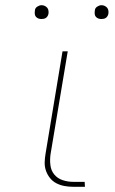

<svg xmlns="http://www.w3.org/2000/svg" viewBox="-20 -717 440 737"><path d="M306 0H261Q244 0 227.5 -3Q211 -6 196.5 -13.5Q182 -21 172 -33.5Q162 -46 156.5 -61.5Q151 -77 151.5 -94Q152 -111 155 -128L220 -520H240L174 -125Q171 -104 173.5 -83Q176 -62 188.5 -47Q201 -32 220.5 -25.5Q240 -19 261 -19H305ZM369 -644Q363 -644 357.5 -646Q352 -648 348 -652.5Q344 -657 343.5 -663.5Q343 -670 344 -676Q344 -681 346.5 -685Q349 -689 353 -691.5Q357 -694 361 -695.5Q365 -697 370 -697Q376 -697 381.5 -694.5Q387 -692 391 -687.5Q395 -683 396 -676.5Q397 -670 396 -664Q395 -659 392.5 -655Q390 -651 386.5 -648.5Q383 -646 378.5 -645Q374 -644 369 -644ZM139 -644Q133 -644 127.5 -646Q122 -648 118 -652.5Q114 -657 113.5 -663.5Q113 -670 114 -676Q114 -681 116.5 -685Q119 -689 123 -691.5Q127 -694 131 -695.5Q135 -697 140 -697Q146 -697 151.5 -694.5Q157 -692 161 -687.5Q165 -683 166 -676.5Q167 -670 166 -664Q165 -659 162.5 -655Q160 -651 156.5 -648.5Q153 -646 148.5 -645Q144 -644 139 -644Z"/></svg>

Font: Iosevka Aile Thin
Style: Italic
Weight: 100
Italic angle: -9°
Designer: Belleve Invis
Foundry: Belleve Invis
Version: Version 31.1.0; ttfautohint (v1.8.4)